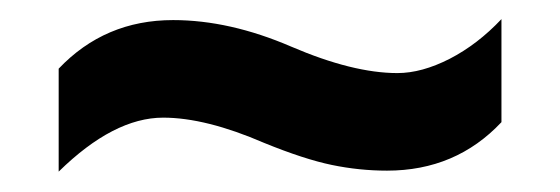

<svg xmlns="http://www.w3.org/2000/svg" viewBox="-20 -426 572 196"><path d="M146.6 -305.9Q96.1 -305.9 39.9 -250.8V-355.9Q87 -405.5 156.7 -405.5Q214.4 -405.5 277.3 -378.4Q340.2 -351.4 385.7 -351.4Q410.5 -351.4 439.1 -366Q467.6 -380.7 491.9 -406.5V-301.3Q445.4 -251.8 375.1 -251.8Q346.8 -251.8 318.8 -257.6Q290.7 -263.4 249.7 -280.1Q190.1 -305.9 146.6 -305.9Z"/></svg>

Font: Khula
Style: Bold
Weight: 700
Designer: Erin McLaughlin, Steve Matteson
Version: Version 1.000;PS 1.0;hotconv 1.0.72;makeotf.lib2.5.5900; ttf